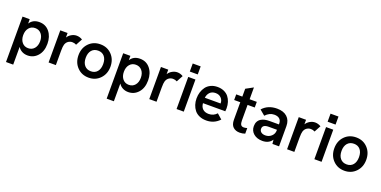

<svg xmlns="http://www.w3.org/2000/svg" viewBox="-15 -1631 5500 2769"><g transform="rotate(20 2735.5 -246.5)"><path d="M322 -502Q419 -502 477.8 -429.8Q536.5 -357.5 536.5 -246Q536.5 -130 475 -60.5Q413.5 9 322 9Q275 9 236.8 -11Q198.5 -31 175 -68.5V204H64.5V-493H175V-426Q222.5 -502 322 -502ZM165 -246Q165 -177 200.8 -134.5Q236.5 -92 294.5 -92Q353.5 -92 389.2 -134.2Q425 -176.5 425 -246Q425 -315.5 389.2 -357.8Q353.5 -400 294.5 -400Q236.5 -400 200.8 -357.8Q165 -315.5 165 -246Z M644 0V-493H756V-423.5Q778.5 -459.5 816.8 -480.8Q855 -502 894 -502Q940.5 -502 983 -476L929 -376Q901 -392 867.5 -392Q833.5 -392 805.5 -373Q777.5 -354 765 -316.5Q755.5 -287.5 755.5 -218V0Z M1259 9Q1152.5 9 1082.8 -63.2Q1013 -135.5 1013 -247Q1013 -358.5 1082.2 -430.2Q1151.5 -502 1259 -502Q1365.5 -502 1434.5 -430Q1503.5 -358 1503.5 -247Q1503.5 -136 1434 -63.5Q1364.5 9 1259 9ZM1259 -88.5Q1321 -88.5 1356.5 -131Q1392 -173.5 1392 -247Q1392 -321 1356.5 -363Q1321 -405 1259 -405Q1196 -405 1160 -362.8Q1124 -320.5 1124 -247Q1124 -173.5 1160.2 -131Q1196.5 -88.5 1259 -88.5Z M1867 -502Q1964 -502 2022.8 -429.8Q2081.5 -357.5 2081.5 -246Q2081.5 -130 2020 -60.5Q1958.5 9 1867 9Q1820 9 1781.8 -11Q1743.5 -31 1720 -68.5V204H1609.5V-493H1720V-426Q1767.5 -502 1867 -502ZM1710 -246Q1710 -177 1745.8 -134.5Q1781.5 -92 1839.5 -92Q1898.5 -92 1934.2 -134.2Q1970 -176.5 1970 -246Q1970 -315.5 1934.2 -357.8Q1898.5 -400 1839.5 -400Q1781.5 -400 1745.8 -357.8Q1710 -315.5 1710 -246Z M2189 0V-493H2301V-423.5Q2323.5 -459.5 2361.8 -480.8Q2400 -502 2439 -502Q2485.5 -502 2528 -476L2474 -376Q2446 -392 2412.5 -392Q2378.5 -392 2350.5 -373Q2322.5 -354 2310 -316.5Q2300.5 -287.5 2300.5 -218V0Z M2608 0V-493H2718.5V0ZM2602.5 -573.5V-697H2724.5V-573.5Z M3065 9Q3005 9 2958.2 -11.5Q2911.5 -32 2883.2 -67.5Q2855 -103 2840.5 -147.8Q2826 -192.5 2826 -243.5Q2826 -294 2840 -339.5Q2854 -385 2881.2 -421.8Q2908.5 -458.5 2954 -480.2Q2999.5 -502 3057 -502Q3112.5 -502 3156.5 -482.2Q3200.5 -462.5 3227.5 -428.5Q3254.5 -394.5 3268.5 -350.5Q3282.5 -306.5 3282.5 -256Q3282.5 -235.5 3279.5 -210H2937Q2941 -154 2974 -122.8Q3007 -91.5 3066 -91.5Q3140 -91.5 3189 -146L3266 -78Q3185.5 9 3065 9ZM2935.5 -292.5H3177V-297.5Q3177 -344 3145 -376.8Q3113 -409.5 3059.5 -409.5Q3004 -409.5 2972.2 -375.8Q2940.5 -342 2935.5 -292.5Z M3578 9Q3515.5 9 3476.8 -26.8Q3438 -62.5 3438 -138.5V-406.5H3344V-493H3438V-613.5L3550 -674.5V-493H3660V-406.5H3550V-169Q3550 -124.5 3563 -103.2Q3576 -82 3608 -82Q3628.5 -82 3660 -90.5V-5Q3622 9 3578 9Z M4079 0 4073 -63Q4025 9 3926 9Q3843 9 3791 -35Q3739 -79 3739 -150.5Q3739 -231 3801.5 -268.5Q3848.5 -296.5 3925 -296.5H4071V-310.5Q4071 -355.5 4042.8 -380.8Q4014.5 -406 3962 -406Q3887.5 -406 3828.5 -341.5L3748 -409Q3831 -502 3970 -502Q4069.5 -502 4125.2 -451.2Q4181 -400.5 4181 -310.5V0ZM3850.5 -150Q3850.5 -118 3874.8 -99.2Q3899 -80.5 3940 -80.5Q3994 -80.5 4032.5 -116Q4071 -151.5 4071 -204.5V-214H3941Q3897 -214 3873 -197.5Q3850.5 -181 3850.5 -150Z M4304 0V-493H4416V-423.5Q4438.5 -459.5 4476.8 -480.8Q4515 -502 4554 -502Q4600.5 -502 4643 -476L4589 -376Q4561 -392 4527.5 -392Q4493.5 -392 4465.5 -373Q4437.5 -354 4425 -316.5Q4415.5 -287.5 4415.5 -218V0Z M4723 0V-493H4833.5V0ZM4717.5 -573.5V-697H4839.5V-573.5Z M5185 9Q5078.5 9 5008.8 -63.2Q4939 -135.5 4939 -247Q4939 -358.5 5008.2 -430.2Q5077.5 -502 5185 -502Q5291.5 -502 5360.5 -430Q5429.5 -358 5429.5 -247Q5429.5 -136 5360 -63.5Q5290.5 9 5185 9ZM5185 -88.5Q5247 -88.5 5282.5 -131Q5318 -173.5 5318 -247Q5318 -321 5282.5 -363Q5247 -405 5185 -405Q5122 -405 5086 -362.8Q5050 -320.5 5050 -247Q5050 -173.5 5086.2 -131Q5122.5 -88.5 5185 -88.5Z"/></g></svg>

Font: HK Grotesk SemiBold
Style: Regular
Weight: 600
Designer: Alfredo Marco Pradil
Foundry: Hanken Design Co.
Version: Version 3.001;FEAKit 1.0